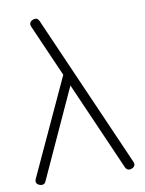

<svg xmlns="http://www.w3.org/2000/svg" viewBox="-80 -750 612 808"><g transform="rotate(-10 226.0 -346.0)"><path d="M105 -663Q100.5 -673 103.8 -680.2Q107 -687.5 116 -691Q126 -695 132.8 -692.5Q139.5 -690 144 -680L429 -30Q438 -10.5 418 -2Q398.5 5.5 390 -13ZM230 -404 51 -13Q47.5 -4 40.2 -1.2Q33 1.5 24 -2Q4 -9.5 12 -29L208 -453Z"/></g></svg>

Font: Jura Light Light
Style: Regular
Weight: 300
Version: Version 5.106